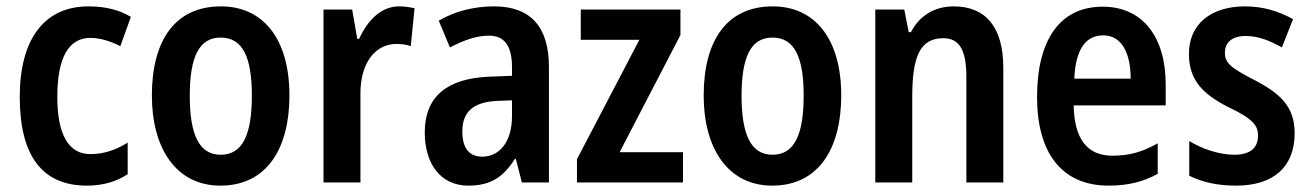

<svg xmlns="http://www.w3.org/2000/svg" viewBox="-20 -573 4119 603"><path d="M253 10C302 10 345 -2 381 -26V-125C344 -102 306 -89 264 -89C196 -89 160 -149 160 -269C160 -391 195 -454 264 -454C294 -454 326 -444 358 -428L391 -520C356 -541 313 -553 258 -553C117 -553 42 -447 42 -269C42 -79 116 10 253 10Z M889 -273C889 -454 804 -553 674 -553C529 -553 457 -445 457 -273C457 -106 534 10 672 10C819 10 889 -108 889 -273ZM576 -272C576 -394 605 -455 673 -455C742 -455 771 -394 771 -273C771 -150 742 -87 673 -87C605 -87 576 -151 576 -272Z M1233 -553C1176 -553 1133 -507 1108 -451H1102L1086 -543H996V0H1112V-280C1112 -376 1159 -435 1225 -435C1241 -435 1257 -433 1270 -428L1282 -547C1265 -551 1249 -553 1233 -553Z M1532 -553C1467 -553 1407 -537 1358 -508L1393 -424C1437 -447 1477 -461 1515 -461C1564 -461 1588 -430 1588 -361V-335L1514 -332C1383 -326 1314 -269 1314 -157C1314 -62 1361 10 1451 10C1521 10 1561 -17 1597 -74H1600L1619 0H1704V-363C1704 -489 1646 -553 1532 -553ZM1540 -256 1588 -258V-208C1588 -128 1549 -81 1495 -81C1455 -81 1432 -106 1432 -160C1432 -219 1463 -252 1540 -256Z M2125 0V-95H1926L2117 -463V-543H1804V-448H1988L1792 -73V0Z M2622 -273C2622 -454 2537 -553 2407 -553C2262 -553 2190 -445 2190 -273C2190 -106 2267 10 2405 10C2552 10 2622 -108 2622 -273ZM2309 -272C2309 -394 2338 -455 2406 -455C2475 -455 2504 -394 2504 -273C2504 -150 2475 -87 2406 -87C2338 -87 2309 -151 2309 -272Z M2975 -553C2917 -553 2868 -525 2841 -472H2834L2820 -543H2729V0H2845V-268C2845 -397 2870 -453 2943 -453C2995 -453 3015 -412 3015 -332V0H3131V-360C3131 -490 3074 -553 2975 -553Z M3443 -552C3312 -552 3237 -452 3237 -268C3237 -96 3312 10 3462 10C3523 10 3570 -2 3616 -27V-123C3567 -95 3525 -84 3474 -84C3394 -84 3354 -137 3352 -242H3641V-308C3641 -455 3570 -552 3443 -552ZM3445 -462C3503 -462 3531 -406 3531 -326H3354C3358 -420 3391 -462 3445 -462Z M4046 -155C4046 -241 3997 -281 3921 -321C3845 -360 3827 -375 3827 -408C3827 -440 3850 -460 3892 -460C3932 -460 3969 -445 4006 -424L4041 -513C3993 -539 3945 -553 3890 -553C3783 -553 3714 -497 3714 -404C3714 -320 3759 -277 3837 -237C3915 -200 3931 -179 3931 -147C3931 -109 3907 -87 3857 -87C3808 -87 3754 -106 3715 -130V-21C3756 -1 3803 10 3862 10C3979 10 4046 -48 4046 -155Z"/></svg>

Font: Noto Sans Armenian Condensed SemiBold
Style: Regular
Weight: 600
Width: 3
Designer: Monotype Design Team
Foundry: Monotype Imaging Inc.
Version: Version 2.008